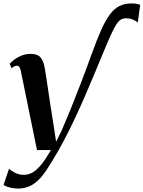

<svg xmlns="http://www.w3.org/2000/svg" viewBox="-56 -852 836 1119"><path d="M49 247Q26 247 3.2 241.5Q-19.5 236 -35.5 226.5L-3.5 131.5Q11 145 33.8 156Q56.5 167 82 167Q110 167 134.5 152.8Q159 138.5 184.8 106.8Q210.5 75 241 22.5H159.5L65.5 -438Q62 -455.5 56.8 -462.2Q51.5 -469 43.5 -469Q35 -469 27.8 -465.2Q20.5 -461.5 11.5 -454L0.5 -480Q10.5 -492 28.5 -505.5Q46.5 -519 70.5 -528.5Q94.5 -538 123 -538Q163.5 -538 181 -516.5Q198.5 -495 205 -454Q209 -431.5 213 -405.2Q217 -379 221.2 -350.5Q225.5 -322 229.8 -293Q234 -264 238.5 -234.8Q243 -205.5 247.5 -177.5Q252 -149.5 256 -124L271 -26L304 -92.5Q327.5 -146.5 355.8 -216Q384 -285.5 415.5 -367.8Q447 -450 480 -541.5Q509 -622 533.8 -677.5Q558.5 -733 584 -767.2Q609.5 -801.5 640.2 -816.8Q671 -832 712 -832Q730 -832 742.8 -829.2Q755.5 -826.5 761 -823.5L747 -720.5Q734.5 -732 716.5 -738.8Q698.5 -745.5 678 -745.5Q661.5 -745.5 648.2 -737.5Q635 -729.5 621.5 -708.8Q608 -688 590.5 -649.5Q573 -611 547.5 -549.5Q496.5 -425.5 446 -307.5Q395.5 -189.5 340.5 -79.8Q285.5 30 220.5 130.5Q191 176.5 162.8 202Q134.5 227.5 106.5 237.2Q78.5 247 49 247Z"/></svg>

Font: Merriweather 96pt
Style: Bold Italic
Weight: 700
Italic angle: -7.8°
Version: Version 2.101